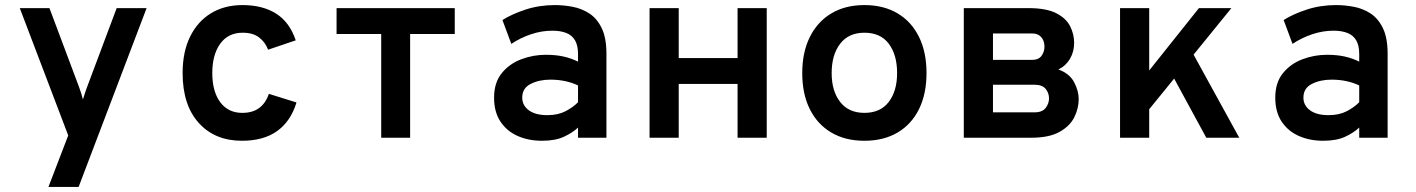

<svg xmlns="http://www.w3.org/2000/svg" viewBox="-20 -543 5584 757"><path d="M171 194 249 -9 58 -511H175L292 -199Q296 -188 300 -175.5Q304 -163 307 -151Q311 -164 315 -176Q319 -188 323 -199L440 -511H558L290 194Z M934 12Q827 12 763.5 -58.5Q700 -129 700 -255Q700 -338.5 729.5 -398.5Q759 -458.5 812 -490.8Q865 -523 936 -523Q1015.5 -523 1068.8 -489.2Q1122 -455.5 1146 -384L1037 -347Q1026 -376.5 1001.8 -395.2Q977.5 -414 937 -414Q879.5 -414 848.2 -370.5Q817 -327 817 -255Q817 -182.5 848.2 -140.2Q879.5 -98 935 -98Q976.5 -98 1002.2 -117.5Q1028 -137 1040 -173L1149 -139Q1126.5 -65 1073 -26.5Q1019.5 12 934 12Z M1483 0V-409H1307V-511H1773V-409H1597V0Z M2117 12Q2063.5 12 2020.8 -7Q1978 -26 1953 -63.8Q1928 -101.5 1928 -158Q1928 -217 1958 -254.2Q1988 -291.5 2034.8 -309.2Q2081.5 -327 2132 -327Q2171 -327 2201.5 -320.2Q2232 -313.5 2259 -300V-330Q2259 -364 2247 -384.2Q2235 -404.5 2212.2 -413.2Q2189.5 -422 2158 -422Q2115.5 -422 2073.8 -408Q2032 -394 1996 -370L1961 -464Q1998 -487.5 2052 -505.2Q2106 -523 2168 -523Q2202 -523 2237.8 -516.2Q2273.5 -509.5 2303.8 -489.8Q2334 -470 2352.5 -431.8Q2371 -393.5 2371 -331V0H2259V-40Q2238 -20 2203.8 -4Q2169.5 12 2117 12ZM2138 -89Q2180 -89 2209.8 -104.5Q2239.5 -120 2259 -140V-206Q2238 -216.5 2209.8 -222.8Q2181.5 -229 2150 -229Q2106 -229 2072.5 -212.2Q2039 -195.5 2039 -158Q2039 -127.5 2065 -108.2Q2091 -89 2138 -89Z M2541 0V-511H2656V-314H2888V-511H3003V0H2888V-212H2656V0Z M3388 12Q3312.5 12 3257.5 -20.5Q3202.5 -53 3172.8 -112.8Q3143 -172.5 3143 -255Q3143 -336.5 3172.8 -396.8Q3202.5 -457 3257.5 -490Q3312.5 -523 3388 -523Q3464 -523 3519 -490.2Q3574 -457.5 3603.5 -397.2Q3633 -337 3633 -255Q3633 -173 3603.5 -113Q3574 -53 3519 -20.5Q3464 12 3388 12ZM3388 -98Q3451 -98 3484 -141Q3517 -184 3517 -255Q3517 -326.5 3484.5 -370.2Q3452 -414 3388 -414Q3326 -414 3292.5 -370.5Q3259 -327 3259 -255Q3259 -184 3292.5 -141Q3326 -98 3388 -98Z M3780 0V-511H4035Q4104.5 -511 4143.8 -491.2Q4183 -471.5 4199 -440Q4215 -408.5 4215 -374Q4215 -339.5 4199 -311.8Q4183 -284 4153 -269Q4196.5 -253.5 4214.8 -219.2Q4233 -185 4233 -152Q4233 -116 4215.8 -81Q4198.5 -46 4157.5 -23Q4116.5 0 4046 0ZM3895 -100H4058Q4089.5 -100 4102.8 -117.5Q4116 -135 4116 -155Q4116 -176 4102.8 -192.5Q4089.5 -209 4058 -209H3895ZM3895 -307H4050Q4075 -307 4086.5 -323Q4098 -339 4098 -359Q4098 -373 4092.8 -384.8Q4087.5 -396.5 4077 -403.8Q4066.5 -411 4050 -411H3895Z M4475 -68V-220L4707 -511H4835ZM4396 0V-511H4511V0ZM4736 0 4585 -278 4661 -373 4866 0Z M5197 12Q5143.5 12 5100.8 -7Q5058 -26 5033 -63.8Q5008 -101.5 5008 -158Q5008 -217 5038 -254.2Q5068 -291.5 5114.8 -309.2Q5161.5 -327 5212 -327Q5251 -327 5281.5 -320.2Q5312 -313.5 5339 -300V-330Q5339 -364 5327 -384.2Q5315 -404.5 5292.2 -413.2Q5269.5 -422 5238 -422Q5195.5 -422 5153.8 -408Q5112 -394 5076 -370L5041 -464Q5078 -487.5 5132 -505.2Q5186 -523 5248 -523Q5282 -523 5317.8 -516.2Q5353.5 -509.5 5383.8 -489.8Q5414 -470 5432.5 -431.8Q5451 -393.5 5451 -331V0H5339V-40Q5318 -20 5283.8 -4Q5249.5 12 5197 12ZM5218 -89Q5260 -89 5289.8 -104.5Q5319.5 -120 5339 -140V-206Q5318 -216.5 5289.8 -222.8Q5261.5 -229 5230 -229Q5186 -229 5152.5 -212.2Q5119 -195.5 5119 -158Q5119 -127.5 5145 -108.2Q5171 -89 5218 -89Z"/></svg>

Font: Overpass Mono Light
Style: Regular
Weight: 300
Monospace: yes
Designer: Delve Withrington, Dave Bailey
Foundry: Delve Fonts LLC
Version: Version 4.000